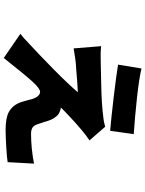

<svg xmlns="http://www.w3.org/2000/svg" viewBox="104 -792 769 1017"><g transform="rotate(90 488.5 -283.5)"><path d="M690.4 -607.4 672.9 -482.4Q603.5 -488.3 492.2 -501.5Q380.9 -514.6 322.3 -524.4L342.8 -648.4Q395.5 -635.7 498.5 -624.5Q601.6 -613.3 690.4 -607.4ZM211.9 -53.7Q271.5 -108.4 349.6 -185.5Q427.7 -262.7 468.8 -311.5Q406.2 -307.6 406.2 -307.6Q377 -304.7 354.5 -303.2Q332 -301.8 317.4 -300.8Q294.9 -298.8 236.3 -289.1L224.6 -434.6Q261.7 -430.7 310.5 -432.6Q318.4 -432.6 428.7 -435.1Q539.1 -437.5 600.6 -446.3Q613.3 -447.3 627.4 -450.2Q641.6 -453.1 651.4 -456.1L723.6 -373Q690.4 -350.6 666 -329.1Q637.7 -305.7 598.6 -269Q559.6 -232.4 549.8 -221.7Q571.3 -217.8 586.9 -207Q595.7 -200.2 605.5 -185.1Q615.2 -169.9 620.1 -153.3L627 -130.9Q629.9 -122.1 633.3 -111.8Q636.7 -101.6 640.6 -90.8Q646.5 -76.2 658.2 -69.8Q669.9 -63.5 689.5 -63.5Q764.6 -63.5 846.7 -79.1L838.9 60.5Q816.4 64.5 758.3 67.9Q700.2 71.3 668 71.3Q603.5 71.3 572.3 53.7Q541 36.1 526.4 2.9Q521.5 -7.8 517.1 -23.4Q512.7 -39.1 510.7 -45.9L504.9 -68.4Q491.2 -111.3 465.8 -111.3Q450.2 -111.3 414.1 -73.2Q380.9 -37.1 287.1 81.1L159.2 -6.8Q178.7 -21.5 211.9 -53.7Z"/></g></svg>

Font: Min Sans Black
Style: Regular
Weight: 900
Designer: Jinseong-Kim, NotoSansCJK, Nunito
Foundry: Jinseong-Kim
Version: Version 1.000